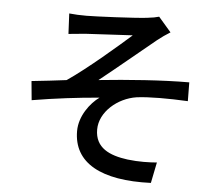

<svg xmlns="http://www.w3.org/2000/svg" viewBox="-56 -842 1112 957"><g transform="rotate(5 500.0 -363.0)"><path d="M254 -755 259 -653C285 -655 316 -659 342 -661C384 -664 536 -671 579 -674C517 -619 370 -491 270 -423C219 -417 150 -408 96 -403L105 -308C217 -327 341 -342 441 -350C396 -318 344 -250 344 -175C344 -15 484 61 733 51L754 -53C717 -50 664 -48 607 -55C516 -67 443 -99 443 -191C443 -279 531 -354 625 -368C686 -376 784 -376 881 -371L880 -465C746 -465 572 -452 428 -437C503 -496 628 -601 701 -660C718 -674 748 -695 765 -705L702 -778C689 -774 669 -770 641 -767C582 -760 384 -751 341 -751C309 -751 282 -752 254 -755Z"/></g></svg>

Font: Source Han Sans JP Medium
Style: Regular
Weight: 500
Designer: Ryoko NISHIZUKA 西塚涼子 (kana, bopomofo & ideographs); Paul D. Hunt (Latin, Greek & Cyrillic); Sandoll Communications 산돌커뮤니
Foundry: Adobe
Version: Version 2.002;hotconv 1.0.116;makeotfexe 2.5.65601